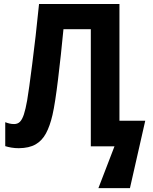

<svg xmlns="http://www.w3.org/2000/svg" viewBox="-20 -734 765 963"><path d="M579.1 -128.4H708.5L631.8 209.5H473.6L554.2 0H435.5V-587.4H298.3Q292 -522.9 285.2 -458.7Q278.3 -394.5 271.2 -336.7Q264.2 -278.8 257.1 -232.7Q250 -186.5 243.2 -157.2Q230.5 -102.1 210.7 -65.2Q190.9 -28.3 158.4 -9.8Q126 8.8 74.7 9.3Q54.2 9.3 37.1 6.3Q20 3.4 6.3 -1V-121.1Q17.6 -116.7 28.1 -114.3Q38.6 -111.8 50.8 -111.8Q68.4 -111.8 79.8 -123Q91.3 -134.3 99.9 -160.4Q108.4 -186.5 116.2 -230.5Q120.6 -255.4 127 -302Q133.3 -348.6 141.6 -412.8Q149.9 -477.1 158.7 -553.5Q167.5 -629.9 175.8 -713.9H579.1Z"/></svg>

Font: Open Sans SemiCondensed
Style: Bold
Weight: 700
Width: 4
Designer: Monotype Design Team
Foundry: Monotype Imaging Inc.
Version: Version 3.003